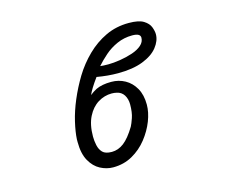

<svg xmlns="http://www.w3.org/2000/svg" viewBox="-96 -822 1192 968"><g transform="rotate(-15 500.0 -338.5)"><path d="M529 -449Q476 -449 419 -459Q381 -407 369 -378Q385 -391 404 -401Q435 -416 484 -416Q523 -416 555.5 -398Q588 -380 608 -345Q628 -310 628 -259Q628 -219 610.5 -174Q593 -129 561 -88.5Q529 -48 484 -22.5Q439 3 383 3Q349 3 316.5 -14Q284 -31 263 -68.5Q242 -106 242 -166V-180V-181Q244 -219 256 -270.5Q268 -322 291.5 -377.5Q315 -433 347 -486Q380 -540 425 -584Q470 -628 525 -654Q580 -680 646 -680Q698 -680 723 -664.5Q748 -649 756 -627.5Q764 -606 764 -590Q764 -556 738 -523Q712 -490 659.5 -469.5Q607 -449 529 -449ZM451 -507Q467 -505 493.5 -505Q520 -505 555 -510.5Q590 -516 621 -526.5Q652 -537 670.5 -553.5Q689 -570 689 -592Q689 -615 646.5 -615Q604 -615 567 -598.5Q530 -582 501.5 -557Q473 -532 451 -507ZM547 -282Q547 -310 534 -331Q521 -351 497 -356Q484 -359 471 -359Q433 -359 399.5 -338.5Q366 -318 345 -276.5Q324 -235 324 -173Q324 -151 329 -127.5Q334 -104 348.5 -89Q363 -74 396.5 -74Q430 -74 459.5 -96.5Q489 -119 521 -172Q528 -185 537.5 -212.5Q547 -240 547 -282Z"/></g></svg>

Font: Moon Stars Kai HW
Style: Bold
Weight: 700
Designer: GuiWonder
Version: Version 1.101